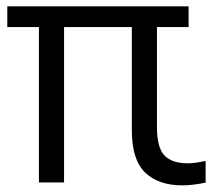

<svg xmlns="http://www.w3.org/2000/svg" viewBox="-20 -562 661 592"><path d="M542 9.5Q469 9.5 428 -29.5Q387 -68.5 386.5 -158V-504.5H464V-169.5Q464 -107 487 -82.8Q510 -58.5 558.5 -58.5Q571 -58.5 585 -60.5Q599 -62.5 614 -65.5V1Q598.5 4.5 579.2 7Q560 9.5 542 9.5ZM100 0.5V-505.5H177.5V0.5ZM2.5 -478.5V-542.5H561.5V-478.5Z"/></svg>

Font: Encode Sans SC SemiCondensed
Style: Regular
Weight: 400
Width: 4
Designer: Multiple Designers
Foundry: Impallari Type
Version: Version 3.002